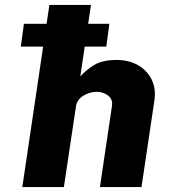

<svg xmlns="http://www.w3.org/2000/svg" viewBox="-20 -763 688 783"><path d="M71 0 156 -573H65L77.5 -666H170L181.5 -743H351L339.5 -666H426L413.5 -573H325.5L307.5 -451Q328.5 -475.5 362.5 -497Q396.5 -518.5 456.5 -518.5Q504.5 -518.5 541.8 -497.8Q579 -477 598 -439.5Q617 -402 609.5 -352L557 0H387.5L436.5 -330Q441 -357.5 421.2 -373Q401.5 -388.5 373.5 -388.5Q345.5 -388.5 319.2 -372.2Q293 -356 289.5 -327L240.5 0Z"/></svg>

Font: Public Sans ExtraBold
Style: Italic
Weight: 800
Italic angle: -8°
Designer: The Public Sans project authors (U.S. Web Design System). Libre Franklin designed by Pablo Impallari and Rodrigo Fuenzal
Version: Version 1.007; ttfautohint (v1.8.1) -l 8 -r 50 -G 200 -x 14 